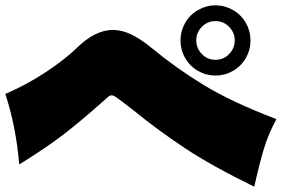

<svg xmlns="http://www.w3.org/2000/svg" viewBox="-29 -779 1055 719"><path d="M928 -101 923 -80Q763 -158 661.5 -225.5Q560 -293 472 -365Q417 -408 403 -417Q395 -422 389 -422Q382 -422 378 -418Q349 -393 337 -382Q274 -326 211.5 -277.5Q149 -229 43 -163Q31 -306 -9 -427Q75 -464 143.5 -509.5Q212 -555 257 -598Q327 -667 394 -667Q427 -667 462.5 -650Q498 -633 538 -600Q630 -524 735 -460Q840 -396 1006 -333Q977 -279 961 -227.5Q945 -176 928 -101ZM647 -628Q647 -663 664.5 -693.5Q682 -724 712.5 -741.5Q743 -759 778 -759Q813 -759 843.5 -741.5Q874 -724 891.5 -693.5Q909 -663 909 -628Q909 -592 891.5 -561.5Q874 -531 843.5 -513.5Q813 -496 778 -496Q743 -496 712.5 -513.5Q682 -531 664.5 -561.5Q647 -592 647 -628ZM850 -628Q850 -657 829 -678.5Q808 -700 778 -700Q748 -700 727 -678.5Q706 -657 706 -628Q706 -598 727 -576.5Q748 -555 778 -555Q808 -555 829 -576.5Q850 -598 850 -628Z"/></svg>

Font: Dela Gothic One
Style: Regular
Weight: 400
Designer: aratakana
Foundry: aratakana
Version: Version 1.004